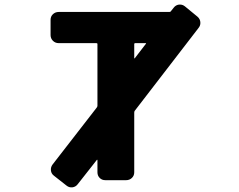

<svg xmlns="http://www.w3.org/2000/svg" viewBox="-20 -806 1040 836"><path d="M214.8 -41Q203.1 -49.8 201.7 -64Q200.2 -78.1 209 -89.8L401.4 -337.9Q404.3 -341.8 404.3 -345.7V-614.3Q404.3 -618.2 399.4 -618.2H235.4Q220.7 -618.2 210.4 -628.4Q200.2 -638.7 200.2 -653.3V-719.7Q200.2 -734.4 210.4 -744.1Q220.7 -753.9 235.4 -753.9H717.8Q722.7 -753.9 724.6 -757.8L736.3 -772.5Q745.1 -784.2 759.8 -786.1Q761.7 -786.1 763.7 -786.1Q775.4 -786.1 785.2 -778.3L839.8 -733.4Q852.5 -722.7 852.5 -706.1Q852.5 -694.3 844.7 -684.6L566.4 -323.2Q564.5 -320.3 564.5 -315.4V-55.7Q564.5 -41 554.2 -31.2Q543.9 -21.5 529.3 -21.5H438.5Q423.8 -21.5 414.1 -31.2Q404.3 -41 404.3 -55.7V-108.4Q404.3 -110.4 402.8 -110.4Q401.4 -110.4 401.4 -109.4L318.4 -3.9Q309.6 7.8 294.9 9.8Q293 9.8 290 9.8Q279.3 9.8 269.5 2ZM564.5 -552.7Q564.5 -551.8 565.4 -551.8Q565.4 -551.8 565.4 -551.8Q566.4 -551.8 566.4 -551.8L615.2 -615.2Q616.2 -616.2 616.2 -617.2Q616.2 -618.2 613.3 -618.2H568.4Q564.5 -618.2 564.5 -614.3Z"/></svg>

Font: Rounded-L Mgen+ 1mn bold
Style: Bold
Weight: 700
Designer: [Source Han Sans]
Ryoko NISHIZUKA  (kana & ideographs); Paul D. Hunt (Latin, Greek & Cyrillic); Wenlong ZHANG  (bopomofo
Version: Version 1.059.20150602